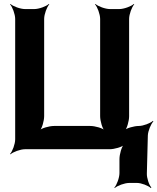

<svg xmlns="http://www.w3.org/2000/svg" viewBox="-20 -757 798 974"><path d="M57 -661V-50C57 -26 43 11 31 24L33 26C46 14 83 0 107 0H536C560 0 600 -11 612 -24L610 -26C597 -14 586 26 586 50V121C586 145 572 182 560 195L562 197C575 185 612 171 636 171H675C697 171 733 185 745 197L748 194C736 182 724 145 725 123L730 -70C731 -93 746 -129 758 -141L756 -144C743 -132 707 -118 684 -118C661 -118 621 -107 609 -95L612 -92C624 -104 635 -144 635 -167V-661C635 -685 649 -722 661 -735L659 -737C646 -725 609 -711 585 -711H538C514 -711 477 -725 464 -737L462 -735C474 -722 488 -685 488 -661V-168C488 -144 499 -104 512 -92L514 -94C502 -107 462 -118 438 -118H254C230 -118 190 -107 178 -94L180 -92C193 -104 204 -144 204 -168V-661C204 -685 218 -722 230 -735L228 -737C215 -725 178 -711 154 -711H107C83 -711 46 -725 33 -737L31 -735C43 -722 57 -685 57 -661Z"/></svg>

Font: Asimov
Style: Edge
Weight: 500
Designer: Google
Version: Version 2.000980: 2014